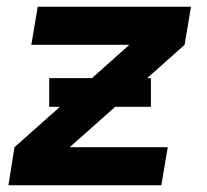

<svg xmlns="http://www.w3.org/2000/svg" viewBox="-20 -550 616 570"><path d="M5 0H459L478 -113H187L322 -233H428V-318H417L528 -417L547 -530H92L73 -417H364L253 -318H126V-233H158L23 -113Z"/></svg>

Font: Iosevka Sparkle Extrabold
Style: Italic
Weight: 800
Italic angle: -9°
Designer: Belleve Invis
Foundry: Belleve Invis
Version: Version 4.5.0; ttfautohint (v1.8.3)